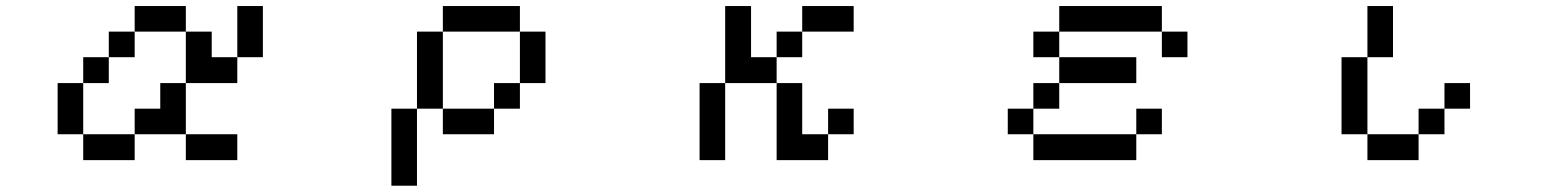

<svg xmlns="http://www.w3.org/2000/svg" viewBox="-20 -462 5040 623"><path d="M167 -26.4V-192.4H250V-276.4H333V-359.4H417V-442.4H583V-359.4H667V-276.4H750V-442.4H833V-276.4H750V-192.4H583V-359.4H417V-276.4H333V-192.4H250V-26.4H417V-109.4H500V-192.4H583V-26.4H417V57.6H250V-26.4ZM583 -26.4H750V57.6H583Z M1667 -192.4V-359.4H1750V-192.4ZM1667 -192.4V-109.4H1583V-192.4ZM1667 -359.4H1417V-442.4H1667ZM1583 -109.4V-26.4H1417V-109.4ZM1417 -109.4H1333V-359.4H1417ZM1333 -109.4V140.6H1250V-109.4Z M2250 57.6V-192.4H2333V-442.4H2417V-276.4H2500V-359.4H2583V-442.4H2750V-359.4H2583V-276.4H2500V-192.4H2583V-26.4H2667V57.6H2500V-192.4H2333V57.6ZM2667 -26.4V-109.4H2750V-26.4Z M3333 -276.4V-359.4H3417V-276.4ZM3250 -26.4V-109.4H3333V-26.4ZM3417 -276.4H3667V-192.4H3417ZM3750 -359.4H3417V-442.4H3750ZM3750 -359.4H3833V-276.4H3750ZM3667 -26.4V57.6H3333V-26.4ZM3667 -26.4V-109.4H3750V-26.4ZM3417 -192.4V-109.4H3333V-192.4Z M4333 -26.4V-276.4H4417V-442.4H4500V-276.4H4417V-26.4H4583V-109.4H4667V-192.4H4750V-109.4H4667V-26.4H4583V57.6H4417V-26.4Z"/></svg>

Font: KH Dot kagurazaka 12
Style: Regular
Weight: 400
Designer: Original version for X68000 by Keitarou Hiraki (http://hp.vector.co.jp/authors/VA000874/) / TrueType conversion by Homem
Version: Version 1.00.20150527